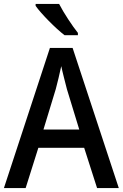

<svg xmlns="http://www.w3.org/2000/svg" viewBox="-20 -961 628 981"><path d="M282 -941H162V-931C189 -892 265 -815 310 -781H378V-793C349 -829 305 -896 282 -941ZM476 0H587L351 -716H235L0 0H111L176 -206H410ZM322 -505 385 -299H202L265 -506C273 -537 285 -584 293 -623C299 -593 315 -533 322 -505Z"/></svg>

Font: Noto Sans Khmer SemiCondensed Medium
Style: Regular
Weight: 500
Width: 4
Designer: Danh Hong and the Monotype Design Team
Foundry: Monotype Imaging Inc.
Version: Version 2.004